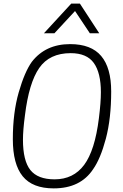

<svg xmlns="http://www.w3.org/2000/svg" viewBox="-20 -1033 683 1062"><path d="M282 -41Q386 -41 445.5 -121Q505 -201 527 -379Q538 -466 538 -523Q538 -630 499 -684.5Q460 -739 371 -739Q254 -739 197 -657Q140 -575 118 -395Q107 -313 107 -260Q107 -144 148 -92.5Q189 -41 282 -41ZM277 9Q160 9 105.5 -58Q51 -125 51 -263Q51 -409 83.5 -522Q116 -635 156 -691Q232 -789 368 -789Q484 -789 539.5 -723.5Q595 -658 595 -527Q595 -377 565.5 -266Q536 -155 495 -97Q425 9 277 9ZM529 -849H477L395 -972L281 -849H223L374 -1013H422Z"/></svg>

Font: Tanohe Sans Light
Style: Italic
Weight: 300
Designer: Village Type and Design LLC & Cristiano Sobral
Foundry: Cooper Hewitt Smithsonian Design Museum
Version: Version 1.00;September 29, 2021;FontCreator 13.0.0.2655 64-b